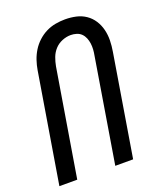

<svg xmlns="http://www.w3.org/2000/svg" viewBox="-137 -831 775 920"><g transform="rotate(-20 250.0 -371.0)"><path d="M6 0 98 -558Q102 -582 110 -606Q118 -630 131.5 -652Q145 -674 164.5 -692Q184 -710 207 -721.5Q230 -733 255 -737.5Q280 -742 304 -742Q333 -742 360 -736Q387 -730 409 -715Q431 -700 445.5 -677.5Q460 -655 466.5 -628.5Q473 -602 472.5 -574Q472 -546 467 -517L382 0H291L378 -530Q381 -545 382 -560.5Q383 -576 381 -591Q379 -606 373.5 -619.5Q368 -633 358 -643Q348 -653 333.5 -657.5Q319 -662 304 -662Q282 -662 260 -653Q238 -644 222.5 -627Q207 -610 199 -588.5Q191 -567 187 -545L97 0Z"/></g></svg>

Font: Iosevka Term Curly Md Obl
Style: Regular
Weight: 500
Italic angle: -9°
Designer: Belleve Invis
Foundry: Belleve Invis
Version: Version 32.3.0